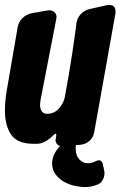

<svg xmlns="http://www.w3.org/2000/svg" viewBox="-28 -605 490 781"><path d="M216 -11Q208 -13 203 -20Q198 -27 198 -35Q198 -38 200 -48Q201 -52 201 -57Q201 -61 199 -61Q195 -61 187 -53Q154 -21 123 -20H109Q43 -20 17.5 -57Q-8 -94 -8 -156Q-8 -175 -6 -196Q-4 -217 0 -240L44 -495Q48 -516 63 -531Q78 -546 100 -551L162 -562Q166 -563 172 -563Q186 -563 194 -555Q202 -547 202 -535Q202 -533 200 -523L138 -204Q135 -188 135 -177Q135 -163 142 -152.5Q149 -142 164 -142Q191 -142 210 -162Q229 -182 235 -207Q253 -303 265 -382.5Q277 -462 283 -511Q286 -532 300.5 -547.5Q315 -563 336 -568L402 -583Q412 -585 415 -585Q442 -585 442 -558Q442 -551 441 -547L355 -66Q351 -45 335.5 -31.5Q320 -18 298 -16L281 -15Q280 -10 280 -6Q280 -2 280 2Q280 27 294.5 43Q309 59 330 59Q343 59 356 53Q367 47 375 47Q387 47 391 65L395 85Q397 91 397 100Q397 115 388.5 129Q380 143 365 147Q343 156 319 156Q298 156 274 150.5Q250 145 230 133Q210 121 197 103Q184 85 184 59Q184 24 216 -11Z"/></svg>

Font: Bangerz 2
Style: Regular
Weight: 400
Designer: vernon adams
Foundry: Vernon Adams
Version: Version 2.10;December 28, 2023;FontCreator 13.0.0.2683 64-bi